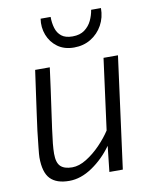

<svg xmlns="http://www.w3.org/2000/svg" viewBox="-89 -867 751 943"><g transform="rotate(-10 286.5 -395.5)"><path d="M180 9Q116.5 9 85.8 -23Q55 -55 55 -130Q55 -142 59 -178.8Q63 -215.5 68 -261Q72.5 -296.5 78.8 -341Q85 -385.5 92.5 -439.5Q100 -493.5 109 -557H182Q174 -496.5 167.8 -451Q161.5 -405.5 156.8 -372.5Q152 -339.5 149 -317Q146 -294.5 144 -280.8Q142 -267 141 -260Q135 -216 132 -186.5Q129 -157 129 -135Q129 -90 148 -72Q167 -54 206 -54Q240 -54 277.2 -77Q314.5 -100 347.8 -134.5Q381 -169 403 -203L450 -557H522L448 0H381L395 -128Q353 -69 295.5 -30Q238 9 180 9ZM317 -632Q268.5 -632 235.2 -656.2Q202 -680.5 187.2 -719Q172.5 -757.5 179 -800H229Q229 -769.5 236.8 -743.8Q244.5 -718 264 -702.5Q283.5 -687 319 -687Q356 -687 379.2 -704.2Q402.5 -721.5 414.8 -747.5Q427 -773.5 431 -800H480Q480 -753 459 -715Q438 -677 401.2 -654.5Q364.5 -632 317 -632Z"/></g></svg>

Font: Merriweather Sans Variable Regular
Style: Italic
Weight: 300
Italic angle: -8°
Designer: Eben Sorkin
Foundry: Eben Sorkin
Version: Version 2.001